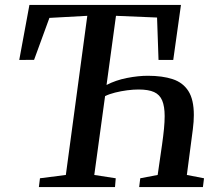

<svg xmlns="http://www.w3.org/2000/svg" viewBox="-20 -763 888 783"><path d="M138.5 0 143 -36 248.5 -49.5 336 -698.5 181.5 -690 119 -519 58.5 -518.5 100 -743H718L686.5 -518.5H626.5L620.5 -691.5L453 -698.5L414.5 -416.5Q452 -436 497.8 -445Q543.5 -454 583 -454Q642.5 -454 684.2 -440.2Q726 -426.5 748.2 -391.8Q770.5 -357 770.5 -294Q770.5 -281 769.5 -266.5Q768.5 -252 766.5 -236.5L742 -49.5L812 -36L807.5 0H547.5L552 -36L623 -49.5L641 -174Q646 -209.5 648.8 -238Q651.5 -266.5 651.5 -289.5Q651.5 -329 641.5 -353Q631.5 -377 608.5 -387.5Q585.5 -398 545 -398Q524 -398 498.8 -394.8Q473.5 -391.5 449.5 -385.5Q425.5 -379.5 408.5 -371L364.5 -49.5L452 -36L449 0Z"/></svg>

Font: Merriweather 48pt Medium
Style: Italic
Weight: 500
Italic angle: -7.8°
Version: Version 2.101